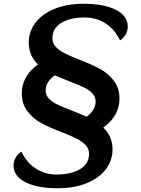

<svg xmlns="http://www.w3.org/2000/svg" viewBox="-20 -815 748 1022"><path d="M660 -673Q660 -651 649 -631.5Q638 -612 619 -600Q591 -659 541.5 -690.5Q492 -722 432 -722Q354 -722 306.5 -693.5Q259 -665 259 -611Q259 -584 278 -564.5Q297 -545 325 -531Q353 -517 403 -497Q470 -471 512.5 -448Q555 -425 585.5 -386Q616 -347 616 -289Q616 -244 594 -205Q572 -166 530 -136Q579 -89 579 -19Q579 38 544 85Q509 132 442.5 159.5Q376 187 286 187Q179 187 115.5 155Q52 123 52 65Q52 44 63.5 24Q75 4 94 -8Q122 51 171 82.5Q220 114 280 114Q358 114 406 85.5Q454 57 454 3Q454 -24 435 -43.5Q416 -63 388 -77Q360 -91 310 -111Q243 -136 200 -159.5Q157 -183 126.5 -222Q96 -261 96 -319Q96 -364 118 -403Q140 -442 182 -472Q133 -519 133 -589Q133 -646 168 -693Q203 -740 269.5 -767.5Q336 -795 426 -795Q533 -795 596.5 -763Q660 -731 660 -673ZM347 -383Q297 -403 272 -414Q223 -380 223 -333Q223 -308 241 -289.5Q259 -271 286.5 -258Q314 -245 363 -226Q415 -206 441 -194Q489 -228 489 -275Q489 -300 470.5 -319Q452 -338 424.5 -351Q397 -364 347 -383Z"/></svg>

Font: Lemonada
Style: Regular
Weight: 400
Designer: Mohamed Gaber (Arabic) Eduardo Tunni (Latin)
Foundry: Kief Type Foundry
Version: Version 3.006